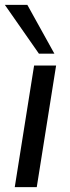

<svg xmlns="http://www.w3.org/2000/svg" viewBox="-25 -774 288 794"><path d="M36 0 116 -503H207L127 0ZM136 -552 -5 -754H88L200 -552Z"/></svg>

Font: Mulish ExtraLight Medium
Style: Italic
Weight: 500
Italic angle: -9°
Version: Version 3.603